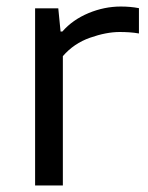

<svg xmlns="http://www.w3.org/2000/svg" viewBox="-20 -568 453 588"><path d="M87.5 0V-542.5H158.5L165.5 -471.5H171Q202.5 -507.5 251 -527.8Q299.5 -548 350 -548Q379.5 -548 405.5 -543V-465.5Q391.5 -468 376.8 -469Q362 -470 346.5 -470Q305.5 -470 255.8 -452.5Q206 -435 172.5 -396V0Z"/></svg>

Font: Encode Sans Expanded Expanded
Style: Regular
Weight: 400
Width: 7
Designer: Multiple Designers
Foundry: Impallari Type
Version: Version 3.000; ttfautohint (v1.8.3) -l 8 -r 50 -G 200 -x 14 